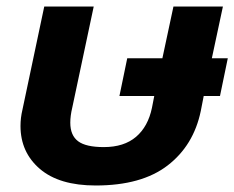

<svg xmlns="http://www.w3.org/2000/svg" viewBox="-20 -555 720 590"><path d="M43 -168Q43 -193 49 -218L116 -535H268L202 -224Q196 -199 196 -178Q196 -139 220 -121Q244 -103 299 -103Q361 -103 398 -134.5Q435 -166 447 -224L454 -260H347L371 -376H479L513 -535H665L631 -376H680L656 -260H606L597 -214Q575 -108 495 -46.5Q415 15 274 15Q162 15 102.5 -36Q43 -87 43 -168Z"/></svg>

Font: Prompt SemiBold
Style: Italic
Weight: 600
Italic angle: -12°
Designer: Katatrad Team
Foundry: CadsonDemak
Version: Version 1.001